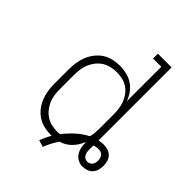

<svg xmlns="http://www.w3.org/2000/svg" viewBox="-229 -859 1071 1071"><g transform="rotate(45 306.0 -324.0)"><path d="M297 87 257 74Q264 57 271.5 40.5Q279 24 289 8Q287 8 285.5 8Q284 8 283 8Q256 8 229 2Q202 -4 179 -19Q156 -34 139 -56Q122 -78 112 -103Q102 -128 98 -155.5Q94 -183 94 -210V-320Q94 -347 98 -374.5Q102 -402 112 -427Q122 -452 139 -474Q156 -496 179 -511Q202 -526 229 -532Q256 -538 283 -538Q310 -538 336.5 -531.5Q363 -525 385.5 -510Q408 -495 424 -472.5Q440 -450 449 -425V-697H384V-735H492V-159Q501 -161 510 -162Q519 -163 528 -163Q545 -163 562 -158Q579 -153 591 -140.5Q603 -128 607.5 -111.5Q612 -95 612 -77Q612 -61 607.5 -44.5Q603 -28 591.5 -15.5Q580 -3 563.5 2.5Q547 8 531 8Q511 8 494 -1.5Q477 -11 466.5 -27Q456 -43 452.5 -62Q449 -81 449 -100Q448 -100 447.5 -99.5Q447 -99 446 -98Q439 -81 429 -65.5Q419 -50 406 -37Q393 -24 377 -14.5Q361 -5 343 0Q329 20 317.5 42Q306 64 297 87ZM296 -30Q301 -30 305.5 -30.5Q310 -31 315 -31Q341 -65 372.5 -93.5Q404 -122 441 -141Q446 -157 447.5 -174.5Q449 -192 449 -210V-320Q449 -342 446 -364.5Q443 -387 435 -408Q427 -429 413.5 -447Q400 -465 381.5 -477.5Q363 -490 340.5 -495Q318 -500 296 -500Q273 -500 250.5 -495Q228 -490 209 -478Q190 -466 175.5 -448Q161 -430 152 -409Q143 -388 140 -365.5Q137 -343 137 -320V-210Q137 -187 140 -164.5Q143 -142 152 -121Q161 -100 175.5 -82Q190 -64 209 -52Q228 -40 250.5 -35Q273 -30 296 -30ZM531 -30Q539 -30 547.5 -34Q556 -38 561 -44.5Q566 -51 568 -60Q570 -69 570 -78Q570 -87 567.5 -96Q565 -105 559 -112Q553 -119 544 -122Q535 -125 525 -125Q517 -125 508.5 -123Q500 -121 492 -119V-116Q492 -110 491.5 -103Q491 -96 491 -89Q491 -79 492.5 -69Q494 -59 498.5 -50Q503 -41 512 -35.5Q521 -30 531 -30Z"/></g></svg>

Font: Iosevka Curly Slab XLtEx
Style: Regular
Weight: 200
Width: 7
Monospace: yes
Designer: Belleve Invis
Foundry: Belleve Invis
Version: Version 11.1.0; ttfautohint (v1.8.3)